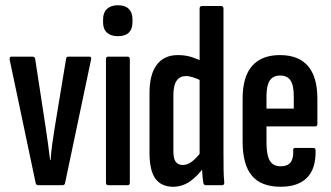

<svg xmlns="http://www.w3.org/2000/svg" viewBox="-20 -706 1261 732"><path d="M125 0Q118 0 116 -8L17 -478Q15 -490 23 -490H104Q112 -490 114 -482L154 -221Q159 -189 163 -158.5Q167 -128 171 -96H173Q175 -128 179.5 -159Q184 -190 189 -222L232 -482Q233 -490 240 -490H321Q330 -490 327 -478L228 -8Q227 0 218 0Z M392 0Q384 0 384 -10V-480Q384 -490 392 -490H467Q475 -490 475 -480V-10Q475 0 467 0ZM430 -568Q403 -568 388 -581.5Q373 -595 373 -620V-633Q373 -658 388 -672Q403 -686 430 -686Q457 -686 471 -672Q485 -658 485 -633V-620Q485 -595 471 -581.5Q457 -568 430 -568Z M640 6Q595 6 572.5 -25Q550 -56 550 -123V-351Q550 -423 578 -459.5Q606 -496 658 -496Q687 -496 710.5 -488.5Q734 -481 752 -471V-396Q713 -416 689 -416Q666 -416 653.5 -398.5Q641 -381 641 -343V-130Q641 -101 650 -89Q659 -77 677 -77Q695 -77 712.5 -90.5Q730 -104 750 -131L760 -72Q734 -35 704.5 -14.5Q675 6 640 6ZM764 0Q757 0 755 -10Q752 -29 750.5 -56Q749 -83 749 -99L741 -111V-673Q741 -683 750 -683H823Q832 -683 832 -673V-123Q832 -84 832.5 -56.5Q833 -29 835 -12Q836 0 827 0Z M1050 6Q976 6 940.5 -36Q905 -78 905 -166V-330Q905 -414 941.5 -455Q978 -496 1047 -496Q1118 -496 1154 -454.5Q1190 -413 1190 -329V-234Q1190 -224 1181 -224H996V-163Q996 -115 1008.5 -93.5Q1021 -72 1050 -72Q1076 -72 1087.5 -86.5Q1099 -101 1098 -131Q1096 -142 1105 -142H1175Q1183 -142 1183 -133Q1185 -64 1151 -29Q1117 6 1050 6ZM996 -292H1100V-339Q1100 -381 1087.5 -399.5Q1075 -418 1048 -418Q1021 -418 1008.5 -399Q996 -380 996 -339Z"/></svg>

Font: Sofia Sans Extra Condensed SemiBold
Style: Regular
Weight: 600
Designer: Botio Nikoltchev, Ani Petrova
Foundry: lettersoup
Version: Version 4.101